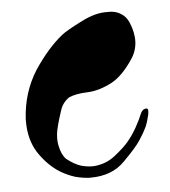

<svg xmlns="http://www.w3.org/2000/svg" viewBox="-40 -464 444 501"><g transform="rotate(-5 182.5 -213.5)"><path d="M118.2 -54.7Q106.4 -66.4 101.6 -90.8Q96.7 -115.2 105.5 -145.5Q109.4 -160.2 116.2 -180.7Q122.1 -201.2 140.6 -213.9Q159.2 -221.7 188.5 -222.7Q218.8 -223.6 252.9 -241.2Q282.2 -256.8 309.6 -297.9Q337.9 -338.9 314.5 -394.5Q307.6 -410.2 294.9 -418Q283.2 -425.8 267.6 -426.8Q263.7 -426.8 258.8 -426.8Q227.5 -427.7 191.4 -409.2Q150.4 -388.7 136.7 -377.9Q97.7 -346.7 61.5 -292Q26.4 -236.3 22.5 -167Q22.5 -163.1 22.5 -160.2Q22.5 -113.3 43.9 -79.1Q68.4 -42 100.6 -22.5Q119.1 -11.7 137.7 -5.9Q156.2 -1 173.8 0Q175.8 0 177.7 0Q234.4 0 267.6 -34.2Q302.7 -69.3 313.5 -86.9Q325.2 -104.5 332 -119.1Q337.9 -132.8 341.8 -150.4Q342.8 -155.3 342.8 -159.2Q343.8 -168 336.9 -167Q327.1 -166 322.3 -153.3Q317.4 -140.6 306.6 -121.1Q295.9 -101.6 281.2 -84Q268.6 -69.3 245.1 -50.8Q221.7 -32.2 190.4 -29.3Q174.8 -28.3 156.2 -33.2Q137.7 -39.1 118.2 -54.7Z"/></g></svg>

Font: Gilchrist
Style: Regular
Weight: 400
Version: 1.0